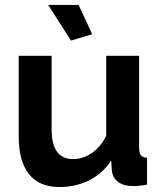

<svg xmlns="http://www.w3.org/2000/svg" viewBox="-20 -751 658 781"><path d="M175.8 -731H299.8L355 -611.8L269 -585.9ZM56.2 -195.8V-523.9H189.9V-225.1Q189.9 -104 276.9 -104Q317.4 -104 353.5 -128.4Q389.6 -152.8 412.1 -199.2V-523.9H545.9V-149.9Q545.9 -128.4 553.2 -119.4Q560.5 -110.4 578.1 -108.9V0Q545.9 5.9 520 5.9Q483.9 5.9 461.2 -10.5Q438.5 -26.9 435.1 -56.2L432.1 -98.1Q397.5 -44.9 342.8 -17.6Q288.1 9.8 221.2 9.8Q140.1 9.8 98.1 -42.5Q56.2 -94.7 56.2 -195.8Z"/></svg>

Font: Rawline
Style: Bold
Weight: 700
Designer: Matt McInerney, Pablo Impallari, Rodrigo Fuenzalida
Foundry: Matt McInerney, Pablo Impallari, Rodrigo Fuenzalida
Version: Version 4.020;PS 004.020;hotconv 1.0.88;makeotf.lib2.5.64775